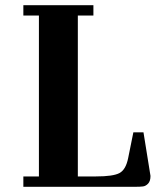

<svg xmlns="http://www.w3.org/2000/svg" viewBox="-20 -720 610 740"><path d="M70 -660V-700H340V-660H280V-40H350Q416 -40 440.5 -53Q465 -66 474 -111L494 -210H533L560 -42Q560 -22 551 -12.5Q542 -3 531.5 -1.5Q521 0 499 0H70V-40H130V-660Z"/></svg>

Font: Croissant One
Style: Regular
Weight: 400
Designer: Eduardo Rodriguez Tunni
Foundry: Eduardo Rodriguez Tunni
Version: Version 1.001